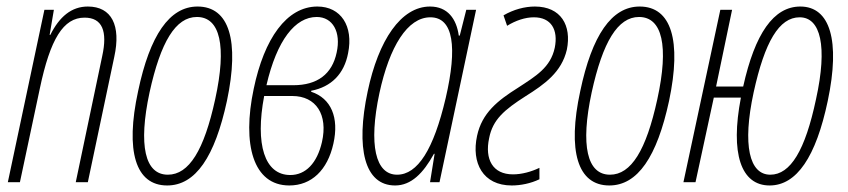

<svg xmlns="http://www.w3.org/2000/svg" viewBox="-20 -558 2596 588"><path d="M4 0H41L102 -287C134 -439 174 -504 239 -504C293 -504 310 -463 293 -386L212 0H249L330 -384C351 -480 322 -538 249 -538C199 -538 162 -507 134 -451H132L145 -528H116Z M492 10C579 10 638 -78 675 -249C714 -434 682 -538 585 -538C499 -538 439 -450 403 -279C363 -95 395 10 492 10ZM494 -23C424 -23 403 -112 438 -275C472 -430 518 -506 583 -506C654 -506 675 -418 639 -254C605 -98 559 -23 494 -23Z M866 10C934 10 983 -37 1001 -118C1019 -198 994 -257 933 -277V-280C995 -292 1034 -332 1046 -395C1063 -478 1024 -538 952 -538C858 -538 789 -440 757 -286C721 -116 755 10 866 10ZM950 -506C999 -506 1025 -460 1011 -397C997 -331 952 -297 878 -297H796C828 -435 884 -506 950 -506ZM869 -22C790 -22 761 -116 789 -264H875C948 -264 985 -207 966 -123C951 -58 916 -22 869 -22Z M1190 10C1239 10 1276 -27 1309 -87H1311L1297 0H1326L1438 -528H1408L1388 -449H1385C1378 -500 1351 -538 1297 -538C1208 -538 1139 -435 1106 -278C1069 -104 1096 10 1190 10ZM1196 -23C1130 -23 1108 -114 1142 -273C1173 -416 1228 -505 1298 -505C1369 -505 1381 -413 1345 -258C1308 -100 1259 -23 1196 -23Z M1547 10C1574 10 1605 4 1632 -9V-44C1607 -32 1578 -24 1551 -24C1489 -24 1464 -70 1478 -135C1489 -192 1525 -222 1589 -263C1648 -300 1700 -337 1716 -406C1731 -480 1698 -538 1618 -538C1587 -538 1553 -529 1522 -511L1533 -479C1559 -495 1588 -505 1615 -505C1668 -505 1690 -467 1679 -412C1666 -351 1621 -325 1566 -289C1504 -250 1456 -212 1441 -142C1423 -59 1459 10 1547 10Z M1846 10C1933 10 1992 -78 2029 -249C2068 -434 2036 -538 1939 -538C1853 -538 1793 -450 1757 -279C1717 -95 1749 10 1846 10ZM1848 -23C1778 -23 1757 -112 1792 -275C1826 -430 1872 -506 1937 -506C2008 -506 2029 -418 1993 -254C1959 -98 1913 -23 1848 -23Z M2073 0H2110L2166 -259H2249C2216 -88 2249 10 2337 10C2420 10 2479 -78 2515 -249C2554 -434 2522 -538 2431 -538C2349 -538 2292 -455 2256 -293H2173L2222 -528H2186ZM2339 -23C2275 -23 2253 -113 2288 -275C2322 -430 2366 -505 2429 -505C2493 -505 2515 -417 2479 -254C2446 -98 2401 -23 2339 -23Z"/></svg>

Font: Noto Sans ExtraCondensed ExtraLight
Style: Italic
Weight: 200
Width: 2
Italic angle: -12°
Designer: Monotype Design Team
Foundry: Monotype Imaging Inc.
Version: Version 2.013